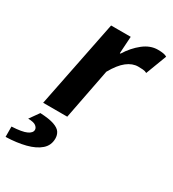

<svg xmlns="http://www.w3.org/2000/svg" viewBox="-243 -607 849 944"><g transform="rotate(30 181.5 -135.0)"><path d="M14.3 0 113.6 -496.1H225L218.9 -399.5H222.9Q252 -446.5 291.1 -477.3Q330.2 -508.1 372.9 -508.1Q391.7 -508.1 404.5 -505.8Q417.2 -503.5 424.7 -498.5L379.8 -380.2Q370.5 -385.7 356.7 -386.8Q343 -387.8 330.6 -387.8Q298.2 -387.8 267.4 -364Q236.6 -340.2 206.9 -287.4L151.1 0ZM-61.9 237.7 -62.2 179.1Q-3.5 176.2 21.3 164.7Q46.1 153.1 46.1 135.5Q46.1 124.1 34 114.5Q22 104.9 -10.4 104.4L27.7 50.7Q80.1 53.2 107.4 62.9Q134.6 72.5 144.5 87.7Q154.4 102.9 154.4 122.6Q154.4 161.3 126.3 185.9Q98.3 210.5 49.3 223.2Q0.4 235.8 -61.9 237.7Z"/></g></svg>

Font: Source Sans 3
Style: Italic
Weight: 200
Italic angle: -11°
Designer: Paul D. Hunt
Foundry: Adobe
Version: Version 3.046;hotconv 1.0.118;makeotfexe 2.5.65603